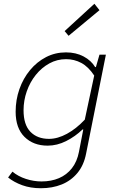

<svg xmlns="http://www.w3.org/2000/svg" viewBox="-20 -770 640 1019"><path d="M197 229Q142 229 98 213Q54 197 23 172L46 141Q76 166 117.5 179.5Q159 193 200 193Q252 193 293 175.5Q334 158 361.5 123Q389 88 399 36L422 -83H418Q380 -46 331.5 -21.5Q283 3 233 3Q157 3 110 -43.5Q63 -90 63 -177Q63 -240 83 -297Q103 -354 139.5 -398Q176 -442 224.5 -467Q273 -492 330 -492Q383 -492 423.5 -470.5Q464 -449 485 -414H489L508 -480H542L437 45Q425 107 391 148Q357 189 307.5 209Q258 229 197 229ZM240 -33Q286 -33 335.5 -60Q385 -87 430 -135L480 -369Q449 -416 411.5 -436Q374 -456 331 -456Q283 -456 242 -433.5Q201 -411 170 -372.5Q139 -334 122 -285Q105 -236 105 -185Q105 -108 141.5 -70.5Q178 -33 240 -33ZM344 -580 323 -605 481 -750 508 -716Z"/></svg>

Font: Source Code Pro ExtraLight Light
Style: Italic
Weight: 300
Italic angle: -11°
Monospace: yes
Version: Version 1.016;hotconv 1.0.116;makeotfexe 2.5.65601